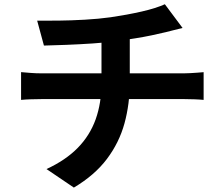

<svg xmlns="http://www.w3.org/2000/svg" viewBox="-20 -814 1040 892"><path d="M152.7 -718Q191.3 -717.6 250.3 -718.2Q309.4 -718.8 374.3 -722.5Q439.3 -726.2 493.8 -733.8Q531.6 -739.4 568.5 -746.1Q605.3 -752.9 638.6 -760.5Q671.9 -768.1 699.5 -776.9Q727.1 -785.7 745.9 -794.3L828.2 -684.1Q802.5 -678.2 783.3 -673Q764.2 -667.8 751.1 -664.8Q720.2 -657.2 684.2 -649.8Q648.3 -642.3 610 -636.2Q571.7 -630 532.8 -624.2Q476.3 -616.5 411.9 -612.2Q347.6 -607.9 287.7 -605.6Q227.8 -603.3 184.1 -602.3ZM196 -28.6Q284.2 -69.2 340.7 -126.5Q397.2 -183.9 424.4 -259.6Q451.5 -335.3 451.5 -428.8Q451.5 -428.8 451.5 -451.2Q451.5 -473.6 451.5 -519.1Q451.5 -564.6 451.5 -635.2L582.9 -650Q582.9 -624.4 582.9 -594.7Q582.9 -565 582.9 -535.9Q582.9 -506.7 582.9 -483.3Q582.9 -459.8 582.9 -445.5Q582.9 -431.1 582.9 -431.1Q582.9 -330.8 558.4 -241.2Q533.8 -151.5 477 -75.9Q420.3 -0.3 323.2 57.5ZM77.9 -478.9Q98.7 -477.1 122.7 -475.2Q146.7 -473.3 170.3 -473.3Q183.5 -473.3 222.5 -473.3Q261.5 -473.3 317.4 -473.3Q373.3 -473.3 437.1 -473.3Q500.9 -473.3 565 -473.3Q629.2 -473.3 685.1 -473.3Q741.1 -473.3 781 -473.3Q821 -473.3 835.3 -473.3Q846.3 -473.3 863.4 -474.2Q880.5 -475.1 897.8 -476.4Q915.2 -477.7 926 -478.7V-349.9Q905.9 -351.9 882.4 -352.7Q858.8 -353.6 837.9 -353.6Q824.3 -353.6 784.8 -353.6Q745.2 -353.6 688.8 -353.6Q632.3 -353.6 567.9 -353.6Q503.4 -353.6 438.9 -353.6Q374.3 -353.6 318 -353.6Q261.7 -353.6 222.8 -353.6Q184 -353.6 171.5 -353.6Q148.9 -353.6 123.1 -352.7Q97.3 -351.9 77.9 -349.9Z"/></svg>

Font: Noto Sans JP
Style: Regular
Weight: 100
Designer: Ryoko NISHIZUKA 西塚涼子 (kana, bopomofo & ideographs); Paul D. Hunt (Latin, Greek & Cyrillic); Sandoll Communications 산돌커뮤니
Foundry: Adobe
Version: Version 2.004;hotconv 1.0.118;makeotfexe 2.5.65603